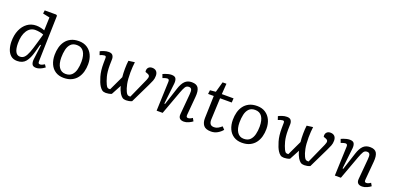

<svg xmlns="http://www.w3.org/2000/svg" viewBox="4 -1692 5390 2631"><g transform="rotate(20 2698.5 -376.5)"><path d="M506 -89Q505 -67 510.5 -58Q516 -49 534 -49Q548 -49 564.5 -56.5Q581 -64 597 -74L622 -37Q610 -27 589 -15Q568 -3 544 5.5Q520 14 498 14Q450 14 437 -16Q424 -46 429 -86L456 -302L444 -303L413 -189Q386 -89 343.5 -37.5Q301 14 221 14Q163 14 127 -18Q91 -50 74.5 -101.5Q58 -153 58 -213Q58 -306 89 -378Q120 -450 176 -491Q232 -532 307 -532Q338 -532 373.5 -524Q409 -516 428 -507L435 -698L335 -719L341 -767H508L524 -756ZM237 -55Q276 -55 301.5 -81.5Q327 -108 349 -165.5Q371 -223 397 -316L435 -448Q415 -458 379.5 -464.5Q344 -471 315 -471Q239 -471 194.5 -402.5Q150 -334 150 -218Q150 -140 172 -97.5Q194 -55 237 -55Z M899 14Q829 14 779 -18Q729 -50 703 -108Q677 -166 677 -242Q677 -298 690.5 -350Q704 -402 734 -443Q764 -484 812 -508Q860 -532 928 -532Q998 -532 1048.5 -499.5Q1099 -467 1126 -410Q1153 -353 1153 -277Q1153 -220 1139 -168Q1125 -116 1094.5 -75Q1064 -34 1015.5 -10Q967 14 899 14ZM905 -46Q964 -46 996.5 -79Q1029 -112 1042 -165Q1055 -218 1055 -277Q1055 -372 1021 -422Q987 -472 920 -472Q862 -472 830.5 -439Q799 -406 787 -352.5Q775 -299 775 -239Q775 -148 809 -97Q843 -46 905 -46Z M1513 10Q1479 10 1459 -4.5Q1439 -19 1419 -50Q1392 -93 1368.5 -173Q1345 -253 1346 -361Q1346 -381 1346.5 -400Q1347 -419 1347 -438Q1347 -455 1341.5 -461Q1336 -467 1324 -467Q1313 -467 1291.5 -461Q1270 -455 1257 -448L1240 -498Q1257 -508 1292 -520Q1327 -532 1362 -532Q1404 -532 1420.5 -509.5Q1437 -487 1437 -454Q1437 -429 1436 -410Q1435 -391 1435 -368Q1435 -268 1452 -204.5Q1469 -141 1489 -100Q1502 -74 1512 -66Q1522 -58 1536 -58H1553L1653 -270Q1647 -325 1647.5 -391.5Q1648 -458 1655 -510L1745 -522Q1741 -491 1738 -450.5Q1735 -410 1735 -368Q1735 -268 1748 -204.5Q1761 -141 1781 -100Q1794 -74 1805.5 -66Q1817 -58 1831 -58H1848L1978 -348Q1995 -386 1991.5 -405Q1988 -424 1962 -434L1927 -447Q1920 -485 1939.5 -508.5Q1959 -532 1996 -532Q2035 -532 2057 -509.5Q2079 -487 2079 -444Q2079 -404 2066 -371.5Q2053 -339 2033 -298L1892 -7Q1872 2 1849 6Q1826 10 1808 10Q1774 10 1754 -4.5Q1734 -19 1714 -50Q1703 -68 1692.5 -93.5Q1682 -119 1674 -151L1597 -7Q1577 2 1554 6Q1531 10 1513 10Z M2777 -35Q2758 -19 2722 -2.5Q2686 14 2653 14Q2567 14 2575 -69L2601 -365Q2606 -414 2596.5 -436Q2587 -458 2557 -458Q2523 -458 2505.5 -430.5Q2488 -403 2465 -341L2340 0H2252L2268 -425Q2269 -447 2262 -456Q2255 -465 2238 -465Q2219 -465 2174 -447L2155 -499Q2167 -505 2187.5 -513Q2208 -521 2232.5 -526.5Q2257 -532 2278 -532Q2329 -532 2343 -503Q2357 -474 2352 -430L2318 -128L2329 -126L2411 -378Q2437 -458 2475 -495Q2513 -532 2574 -532Q2646 -532 2671 -489Q2696 -446 2688 -359L2665 -95Q2663 -70 2668.5 -61Q2674 -52 2691 -52Q2718 -52 2753 -77Z M2843 -513 2926 -521 2969 -674H3025L3014 -519H3185L3181 -457H3011L2997 -141Q2996 -101 3012 -78.5Q3028 -56 3068 -56Q3099 -56 3125 -71Q3151 -86 3176 -108L3212 -70Q3184 -35 3141.5 -10.5Q3099 14 3048 14Q2969 14 2938 -26Q2907 -66 2909 -133L2919 -457H2836Z M3498 14Q3428 14 3378 -18Q3328 -50 3302 -108Q3276 -166 3276 -242Q3276 -298 3289.5 -350Q3303 -402 3333 -443Q3363 -484 3411 -508Q3459 -532 3527 -532Q3597 -532 3647.5 -499.5Q3698 -467 3725 -410Q3752 -353 3752 -277Q3752 -220 3738 -168Q3724 -116 3693.5 -75Q3663 -34 3614.5 -10Q3566 14 3498 14ZM3504 -46Q3563 -46 3595.5 -79Q3628 -112 3641 -165Q3654 -218 3654 -277Q3654 -372 3620 -422Q3586 -472 3519 -472Q3461 -472 3429.5 -439Q3398 -406 3386 -352.5Q3374 -299 3374 -239Q3374 -148 3408 -97Q3442 -46 3504 -46Z M4112 10Q4078 10 4058 -4.5Q4038 -19 4018 -50Q3991 -93 3967.5 -173Q3944 -253 3945 -361Q3945 -381 3945.5 -400Q3946 -419 3946 -438Q3946 -455 3940.5 -461Q3935 -467 3923 -467Q3912 -467 3890.5 -461Q3869 -455 3856 -448L3839 -498Q3856 -508 3891 -520Q3926 -532 3961 -532Q4003 -532 4019.5 -509.5Q4036 -487 4036 -454Q4036 -429 4035 -410Q4034 -391 4034 -368Q4034 -268 4051 -204.5Q4068 -141 4088 -100Q4101 -74 4111 -66Q4121 -58 4135 -58H4152L4252 -270Q4246 -325 4246.5 -391.5Q4247 -458 4254 -510L4344 -522Q4340 -491 4337 -450.5Q4334 -410 4334 -368Q4334 -268 4347 -204.5Q4360 -141 4380 -100Q4393 -74 4404.5 -66Q4416 -58 4430 -58H4447L4577 -348Q4594 -386 4590.5 -405Q4587 -424 4561 -434L4526 -447Q4519 -485 4538.5 -508.5Q4558 -532 4595 -532Q4634 -532 4656 -509.5Q4678 -487 4678 -444Q4678 -404 4665 -371.5Q4652 -339 4632 -298L4491 -7Q4471 2 4448 6Q4425 10 4407 10Q4373 10 4353 -4.5Q4333 -19 4313 -50Q4302 -68 4291.5 -93.5Q4281 -119 4273 -151L4196 -7Q4176 2 4153 6Q4130 10 4112 10Z M5376 -35Q5357 -19 5321 -2.5Q5285 14 5252 14Q5166 14 5174 -69L5200 -365Q5205 -414 5195.5 -436Q5186 -458 5156 -458Q5122 -458 5104.5 -430.5Q5087 -403 5064 -341L4939 0H4851L4867 -425Q4868 -447 4861 -456Q4854 -465 4837 -465Q4818 -465 4773 -447L4754 -499Q4766 -505 4786.5 -513Q4807 -521 4831.5 -526.5Q4856 -532 4877 -532Q4928 -532 4942 -503Q4956 -474 4951 -430L4917 -128L4928 -126L5010 -378Q5036 -458 5074 -495Q5112 -532 5173 -532Q5245 -532 5270 -489Q5295 -446 5287 -359L5264 -95Q5262 -70 5267.5 -61Q5273 -52 5290 -52Q5317 -52 5352 -77Z"/></g></svg>

Font: Literata 7pt
Style: Italic
Weight: 400
Italic angle: -2°
Designer: Latin by Veronika Burian and Jose Scaglione. Greek by Irene Vlachou. Cyrillic by Vera Evstafieva
Foundry: TypeTogether
Version: Version 3.002